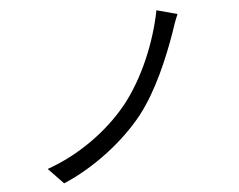

<svg xmlns="http://www.w3.org/2000/svg" viewBox="-53 -809 1106 890"><g transform="rotate(-5 500.0 -364.0)"><path d="M802 -719 706 -745C678 -601 611 -437 518 -321C427 -208 289 -108 140 -56L210 17C353 -43 496 -153 587 -268C671 -376 731 -523 770 -632C778 -657 790 -692 802 -719Z"/></g></svg>

Font: Source Han Sans KR Regular
Style: Regular
Weight: 400
Designer: Ryoko NISHIZUKA (kana & ideographs); Paul D. Hunt (Latin, Greek & Cyrillic); Wenlong ZHANG (bopomofo); Sandoll Communica
Foundry: Adobe Systems Incorporated
Version: Version 1.004;PS 1.004;hotconv 1.0.82;makeotf.lib2.5.63406